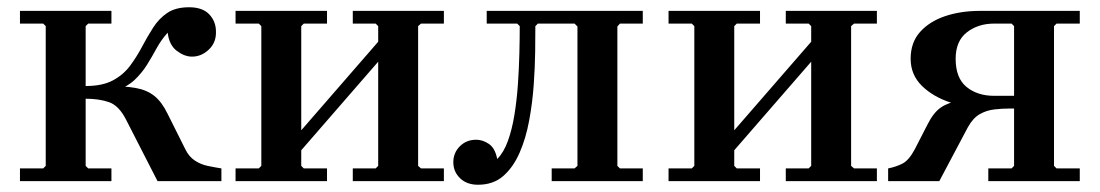

<svg xmlns="http://www.w3.org/2000/svg" viewBox="-20 -499 3030 529"><path d="M216 -42 223 -35H287V0H35V-35H99L106 -42V-427L99 -434H35V-469H287V-434H223L216 -427ZM414 0 328 -168Q308 -208 280.5 -217.5Q253 -227 216 -227V-262H278Q324 -262 354.5 -256.5Q385 -251 405.5 -234.5Q426 -218 442 -185L491 -87Q501 -67 517 -56.5Q533 -46 552 -42Q571 -38 590 -35V0ZM501 -479Q538 -479 556.5 -459.5Q575 -440 575 -412Q576 -382 555.5 -362.5Q535 -343 509 -343Q488 -343 467 -359Q446 -375 442 -409Q424 -389 411.5 -366Q399 -343 385 -320.5Q371 -298 351 -279Q331 -260 299 -249Q267 -238 216 -238V-262Q262 -262 291 -277.5Q320 -293 338.5 -318Q357 -343 371.5 -370.5Q386 -398 402 -423Q418 -448 441 -463.5Q464 -479 501 -479Z M810 -42 817 -35H881V0H629V-35H693L700 -42V-427L693 -434H629V-469H881V-434H817L810 -427ZM1132 -42 1140 -35H1203V0H952V-35H1015L1022 -42V-427L1015 -434H952V-469H1203V-434H1140L1132 -427ZM1022 -329 810 -85V-140L1022 -384Z M1688 -434 1681 -426V-42L1688 -35H1751V0H1500V-35H1563L1571 -42V-426L1563 -434H1462L1455 -427Q1455 -399 1454.5 -356.5Q1454 -314 1450.5 -265Q1447 -216 1438 -167Q1429 -118 1411.5 -78Q1394 -38 1366.5 -14Q1339 10 1297 10Q1266 10 1247.5 -8Q1229 -26 1229 -52Q1229 -78 1247 -96Q1265 -114 1292 -114Q1310 -114 1327 -102.5Q1344 -91 1350 -61Q1368 -79 1379.5 -111Q1391 -143 1397.5 -183.5Q1404 -224 1407 -267.5Q1410 -311 1411 -352.5Q1412 -394 1412 -427L1405 -434H1321V-469H1751V-434Z M2003 -42 2010 -35H2074V0H1822V-35H1886L1893 -42V-427L1886 -434H1822V-469H2074V-434H2010L2003 -427ZM2325 -42 2333 -35H2396V0H2145V-35H2208L2215 -42V-427L2208 -434H2145V-469H2396V-434H2333L2325 -427ZM2215 -329 2003 -85V-140L2215 -384Z M2703 -200Q2650 -200 2600.5 -216Q2551 -232 2520 -262.5Q2489 -293 2489 -337Q2489 -382 2515 -411Q2541 -440 2584 -454.5Q2627 -469 2680 -469H2955V-434H2891L2884 -427V-42L2891 -35H2955V0H2703V-35H2767L2774 -42V-200ZM2719 -235H2774V-427L2767 -434H2719Q2675 -434 2644 -410Q2613 -386 2613 -337Q2613 -284 2643 -259.5Q2673 -235 2719 -235ZM2568 0H2427V-35Q2448 -39 2466 -48Q2484 -57 2500 -87L2536 -157Q2552 -189 2572.5 -203Q2593 -217 2622.5 -221Q2652 -225 2694 -225H2761V-200Q2741 -200 2719.5 -197.5Q2698 -195 2679.5 -184.5Q2661 -174 2647 -149Z"/></svg>

Font: Brygada 1918 SemiBold
Style: Regular
Weight: 600
Designer: Mateusz Machalski | Borys Kosmynka | Przemek Hoffer
Foundry: NIEPODLEGLA 2018
Version: Version 3.006